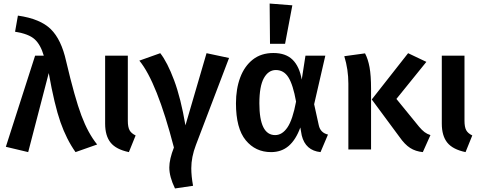

<svg xmlns="http://www.w3.org/2000/svg" viewBox="-20 -843 2722 1083"><path d="M406 15Q355 -57 321 -154Q287 -251 255 -431L139 15L13 -15L178 -529H227Q209 -591 175.5 -621.5Q142 -652 65 -664L81 -755Q207 -737 266.5 -678.5Q326 -620 353 -498Q402 -290 439.5 -190.5Q477 -91 528 -28Z M707 15Q635 0 604 -38.5Q573 -77 573 -146V-529H701V-162Q701 -127 710.5 -109Q720 -91 745 -79Z M967 220Q935 154 935 102Q935 55 961 -11Q865 -381 766 -501L884 -543Q924 -492 962 -390.5Q1000 -289 1026 -136L1145 -543L1272 -516L1085 -25Q1059 43 1059 106Q1059 151 1069 205Z M1788 15Q1703 6 1682 -79L1674 -124Q1649 -55 1608.5 -20Q1568 15 1509 15Q1421 15 1366 -52Q1311 -119 1311 -260Q1311 -342 1335 -406Q1359 -470 1406 -507Q1453 -544 1522 -544Q1592 -544 1630.5 -506Q1669 -468 1682 -394L1703 -529H1815L1752 -255L1778 -137Q1787 -94 1830 -84ZM1532 -81Q1572 -81 1601.5 -124.5Q1631 -168 1650 -270Q1633 -365 1607 -406.5Q1581 -448 1536 -448Q1494 -448 1468.5 -402.5Q1443 -357 1443 -260Q1443 -81 1532 -81ZM1588 -596H1503L1501 -823L1629 -813Z M2365 15Q2324 11 2293.5 -8.5Q2263 -28 2233 -71L2077 -282L2282 -543L2385 -494L2216 -285L2344 -128Q2360 -109 2374.5 -98Q2389 -87 2408 -81ZM2073 0H1945V-371Q1945 -451 1922 -526L2039 -542Q2056 -510 2064.5 -463.5Q2073 -417 2073 -342Z M2606 15Q2534 0 2503 -38.5Q2472 -77 2472 -146V-529H2600V-162Q2600 -127 2609.5 -109Q2619 -91 2644 -79Z"/></svg>

Font: Trujillo Medium
Style: Regular
Weight: 500
Designer: Fira Sans original fonts by bBox Type GmbH, Carrois Corporate GbR, & Edenspiekermann AG / Changes by Cristiano Sobral
Foundry: Fira Sans original fonts by bBox Type GmbH, Carrois Corporate GbR, & Edenspiekermann AG / Changes by Cristiano Sobral
Version: Version 4.301;October 17, 2021;FontCreator 14.0.0.2814 64-bi